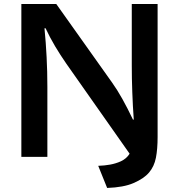

<svg xmlns="http://www.w3.org/2000/svg" viewBox="-20 -805 880 944"><path d="M506.8 119.1 462.9 10.3Q494.1 9.3 522 4.2Q549.8 -1 573.7 -11.7Q602.5 -24.9 617.2 -49.3L306.6 -491.2Q276.4 -534.7 250.7 -577.9Q225.1 -621.1 204.1 -666H198.7Q205.6 -596.2 209.2 -524.2Q212.9 -452.1 212.9 -377.9V-33.7H85V-785.2H256.8L531.2 -398.9Q555.7 -364.7 581.3 -319.1Q606.9 -273.4 633.8 -216.8H637.7Q632.8 -285.2 630.4 -352.1Q627.9 -418.9 627.9 -483.9V-785.2H754.9V-131.3Q754.9 -72.3 746.6 -29.5Q738.3 13.2 712.9 43.2Q687.5 73.2 636.2 95.2Q587.9 116.2 506.8 119.1Z"/></svg>

Font: BIZ UDPGothic
Style: Bold
Weight: 700
Designer: TypeBank Co., Ltd.
Foundry: Morisawa Inc.
Version: Version 1.051